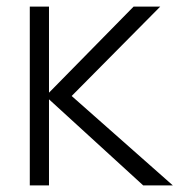

<svg xmlns="http://www.w3.org/2000/svg" viewBox="-20 -560 542 580"><path d="M128 0V-260L412.5 0H502L196.5 -270L464 -540H383.5L128 -280V-540H70V0Z"/></svg>

Font: Hauora Light
Style: Regular
Weight: 300
Designer: Wayne Shih
Foundry: WCYS
Version: Version 1.001;hotconv 1.0.109;makeotfexe 2.5.65596